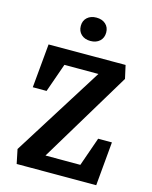

<svg xmlns="http://www.w3.org/2000/svg" viewBox="-138 -1044 895 1133"><g transform="rotate(15 310.0 -478.0)"><path d="M58.3 -86.3 429.6 -677.2 445.7 -637.5H149L204.3 -658.2L135.1 -461.6H50.9L75.5 -729.6L545.8 -730.4L563.8 -649.8L205 -54.3L193 -91.8H488.6L433.2 -71.1L502.1 -268H586.2L562.1 0L76.2 0.4ZM230.8 -885.1Q230.8 -917.2 252.2 -936.5Q273.6 -955.8 308.3 -955.8Q343.1 -955.8 364.5 -936.5Q385.9 -917.2 385.9 -885.1Q385.9 -852.5 364.5 -832.8Q343.1 -813.2 308.3 -813.2Q273.6 -813.2 252.2 -832.8Q230.8 -852.5 230.8 -885.1Z"/></g></svg>

Font: Monaspace Xenon Var ExtraLight
Style: Regular
Weight: 200
Designer: Riley Cran and the Lettermatic Team
Version: Version 1.200 (Monaspace Xenon Var)